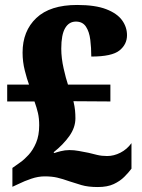

<svg xmlns="http://www.w3.org/2000/svg" viewBox="-20 -744 571 774"><path d="M374 10Q335 10 308 2Q281 -6 260 -13Q232 -23 210.5 -28Q189 -33 160 -33Q134 -33 106 -23.5Q78 -14 56 -3L30 9V-67L61 -89Q77 -100 95 -119.5Q113 -139 125.5 -168.5Q138 -198 138 -239Q138 -267 133 -288.5Q128 -310 119 -335H9V-403H97Q89 -424 80 -459.5Q71 -495 71 -532Q71 -619 126.5 -671.5Q182 -724 291 -724Q364 -724 408 -707Q452 -690 472 -662.5Q492 -635 492 -602Q492 -565 461.5 -540.5Q431 -516 348 -516Q348 -551 344 -583.5Q340 -616 326.5 -636.5Q313 -657 286 -657Q258 -657 242.5 -630.5Q227 -604 227 -548Q227 -510 236.5 -468Q246 -426 254 -403H425V-335L276 -336Q281 -315 282.5 -299Q284 -283 284 -267Q284 -230 259.5 -195.5Q235 -161 196 -130L199 -127Q207 -130 224.5 -134.5Q242 -139 260 -139Q279 -139 297.5 -135.5Q316 -132 337 -128Q353 -124 371.5 -119.5Q390 -115 412 -115Q439 -115 465.5 -128.5Q492 -142 510 -167V-64Q498 -48 481 -31Q464 -14 438.5 -2Q413 10 374 10Z"/></svg>

Font: Noto Serif Myanmar SemiCondensed Black
Style: Regular
Weight: 900
Width: 4
Designer: Ben Mitchell and the Monotype Design Team
Foundry: Monotype Imaging Inc.
Version: Version 2.106; ttfautohint (v1.8.4.7-5d5b)